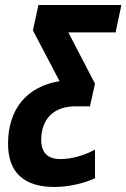

<svg xmlns="http://www.w3.org/2000/svg" viewBox="-20 -734 503 764"><path d="M197 10C248 10 313 -3 358 -25V-139C317 -116 266 -101 220 -101C172 -101 144 -125 144 -177C144 -260 193 -311 281 -311H338L358 -401L252 -605H440L463 -714H133L111 -613L217 -411C87 -390 12 -300 12 -162C12 -46 77 10 197 10Z"/></svg>

Font: Noto Sans ExtraCondensed
Style: Bold Italic
Weight: 700
Width: 2
Italic angle: -12°
Designer: Monotype Design Team
Foundry: Monotype Imaging Inc.
Version: Version 2.013